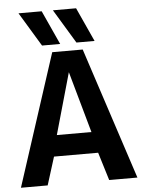

<svg xmlns="http://www.w3.org/2000/svg" viewBox="-61 -975 762 1023"><g transform="rotate(-5 320.0 -463.5)"><path d="M9 0 238 -705H401L632 0H481L435 -150H199L152 0ZM224 -263H409L317 -591ZM371 -745 261 -927H385L468 -745ZM187 -745 77 -927H201L284 -745Z"/></g></svg>

Font: Georama ExtraCondensed Thin SemiBold
Style: Regular
Weight: 600
Version: Version 1.001